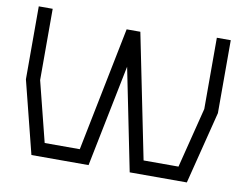

<svg xmlns="http://www.w3.org/2000/svg" viewBox="-76 -805 1157 910"><g transform="rotate(10 502.0 -350.0)"><path d="M876 0H601L502 -491L403 0H128L40 -349V-700H107V-357L180 -67H349L469 -665H535L656 -67H824L897 -357V-700H964V-349Z"/></g></svg>

Font: Turret Road Medium
Style: Regular
Weight: 500
Designer: Noponies
Foundry: Noponies
Version: Version 1.001; ttfautohint (v1.8)